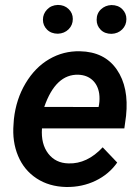

<svg xmlns="http://www.w3.org/2000/svg" viewBox="-20 -745 565 775"><path d="M247.1 9.8Q178.2 8.3 127.7 -24.9Q77.1 -58.1 53 -115.7Q28.8 -173.3 34.7 -244.1L36.1 -264.2Q44.9 -344.7 83.3 -408.9Q121.6 -473.1 178.7 -506.3Q235.8 -539.6 302.7 -538.1Q401.9 -536.1 451.4 -464.4Q501 -392.6 488.8 -277.3L481.9 -226.6H149.4Q145 -163.6 174.8 -125Q204.6 -86.4 256.8 -85.4Q331.5 -83 394.5 -150.4L453.1 -88.9Q419.9 -41.5 365.7 -15.4Q311.5 10.7 247.1 9.8ZM296.4 -443.4Q204.6 -446.3 158.7 -313.5L377.9 -313L379.9 -323.2Q383.3 -345.7 380.4 -367.2Q375 -401.9 353 -421.9Q331.1 -441.9 296.4 -443.4ZM213.4 -725.1Q239.7 -725.1 256.8 -708.7Q273.9 -692.4 273.9 -668.5Q273.9 -643.6 256.8 -626.7Q239.7 -609.9 213.9 -608.9Q186.5 -608.9 169.9 -625.5Q153.3 -642.1 153.3 -665.5Q153.3 -689 169.9 -706.5Q186.5 -724.1 213.4 -725.1ZM370.1 -665Q370.1 -690.9 387.5 -707.3Q404.8 -723.6 429.7 -724.6Q457 -724.6 473.6 -708Q490.2 -691.4 490.2 -668Q490.2 -643.1 473.1 -626.2Q456.1 -609.4 430.2 -608.4Q402.8 -608.4 386.5 -624.8Q370.1 -641.1 370.1 -665Z"/></svg>

Font: TypoPRO Roboto
Style: Italic
Weight: 500
Italic angle: -12°
Designer: Google
Version: Version 2.136; 2016